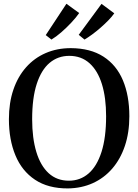

<svg xmlns="http://www.w3.org/2000/svg" viewBox="-20 -1014 752 1045"><path d="M350 11.5Q242 12 170.5 -35.8Q99 -83.5 63.8 -168.8Q28.5 -254 28.5 -365Q28.5 -454.5 52.8 -525.8Q77 -597 122 -647.8Q167 -698.5 228.8 -725.2Q290.5 -752 365.5 -752Q472 -751.5 543 -705.8Q614 -660 649 -576.8Q684 -493.5 684 -381.5Q684 -292.5 659.8 -220.2Q635.5 -148 591 -96.5Q546.5 -45 485.2 -17.2Q424 10.5 350 11.5ZM355 -30.5Q416.5 -30.5 462 -69.8Q507.5 -109 532.5 -187.2Q557.5 -265.5 557.5 -381.5Q557.5 -482 534.8 -555.8Q512 -629.5 467.2 -669.8Q422.5 -710 357 -710Q295.5 -710 250.2 -672Q205 -634 180 -557.5Q155 -481 155 -365Q155 -262 177.8 -187Q200.5 -112 245 -71.2Q289.5 -30.5 355 -30.5ZM439.5 -799 408.5 -824.5 532.5 -993 602 -941.5Q589.5 -923.5 569.5 -903Q549.5 -882.5 526.5 -862.5Q503.5 -842.5 481 -826Q458.5 -809.5 440.5 -799ZM259.5 -799 229 -823 341.5 -993.5 411 -943Q394.5 -919 368.2 -891Q342 -863 313.5 -838.2Q285 -813.5 260.5 -799Z"/></svg>

Font: Merriweather 72pt Medium
Style: Regular
Weight: 500
Version: Version 2.100